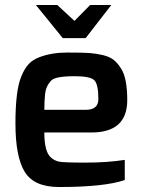

<svg xmlns="http://www.w3.org/2000/svg" viewBox="-20 -746 565 771"><path d="M66 -440Q78 -470 95 -488.5Q112 -507 140 -517Q188 -535 251 -535Q314 -535 340.5 -533Q367 -531 394 -524.5Q421 -518 437 -505Q453 -492 466 -471Q491 -433 491 -344Q491 -214 347 -214H158Q158 -137 184 -114Q198 -101 216.5 -97Q235 -93 323 -93Q411 -93 481 -104V-23Q399 5 217 5Q117 5 79.5 -55.5Q42 -116 42 -250.5Q42 -385 66 -440ZM324 -305Q375 -305 375 -348Q375 -408 358.5 -424Q342 -440 280 -440Q201 -440 185 -422Q164 -399 161 -368.5Q158 -338 158 -305ZM124 -726H210L279 -662L342 -726H427L324 -593H232Z"/></svg>

Font: Exo
Style: DemiBold
Weight: 600
Designer: Natanael Gama
Version: Version 1.00